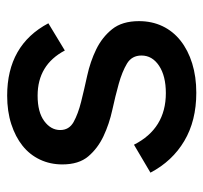

<svg xmlns="http://www.w3.org/2000/svg" viewBox="-36 -518 568 536"><g transform="rotate(-90 248.0 -250.0)"><path d="M257 14Q179 14 122.5 -19.5Q66 -53 34 -114L112 -160Q157 -71 256 -71Q304 -71 332.5 -90Q361 -109 361 -139Q361 -166 338.5 -179.5Q316 -193 282 -202.5Q248 -212 209 -220.5Q170 -229 136 -245Q102 -261 79.5 -287.5Q57 -314 57 -360Q57 -394 70.5 -422.5Q84 -451 109 -471Q134 -491 169.5 -502.5Q205 -514 249 -514Q390 -514 451 -399L375 -353Q335 -429 249 -429Q203 -429 178 -410.5Q153 -392 153 -366Q153 -341 175.5 -328.5Q198 -316 232 -307.5Q266 -299 305 -290.5Q344 -282 378 -265.5Q412 -249 434.5 -221Q457 -193 457 -146Q457 -110 443 -80.5Q429 -51 402.5 -30Q376 -9 339 2.5Q302 14 257 14Z"/></g></svg>

Font: NT Somic Medium
Style: Regular
Weight: 500
Designer: Ravid Balaliev — lead type designer, mastering
Michael Voronin — secret advisor, marketing
Ivan Kovalenko — best boy
Foundry: NT Type
Version: Version 0.7